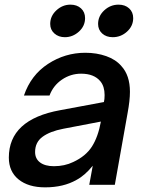

<svg xmlns="http://www.w3.org/2000/svg" viewBox="-20 -795 624 826"><path d="M18 -117Q18 -281 239 -321L427 -356Q430 -367 430 -386Q430 -423 412 -445Q385 -478 329 -478Q284 -478 246.5 -452.5Q209 -427 193 -384H83Q113 -472 186.5 -520Q260 -568 347 -568Q396 -568 437 -553.5Q478 -539 502 -511Q539 -471 539 -400Q539 -363 529 -309L474 0H364L379 -82Q345 -40 309 -21Q253 11 174 11Q102 11 60 -23Q18 -57 18 -117ZM295 -98Q349 -123 375.5 -164.5Q402 -206 414 -272L252 -241Q195 -230 163 -206.5Q131 -183 131 -141Q131 -112 152.5 -96Q174 -80 212 -80Q258 -80 295 -98ZM196 -692Q196 -726 222.5 -750.5Q249 -775 283 -775Q311 -775 328.5 -759Q346 -743 346 -717Q346 -683 319.5 -659Q293 -635 259 -635Q232 -635 214 -651Q196 -667 196 -692ZM402 -692Q402 -726 428.5 -750.5Q455 -775 490 -775Q518 -775 535.5 -759Q553 -743 553 -717Q553 -683 526.5 -659Q500 -635 465 -635Q437 -635 419.5 -651Q402 -667 402 -692Z"/></svg>

Font: Open Sauce One Medium Italic
Style: Regular
Weight: 500
Italic angle: -10°
Designer: Alfredo Marco Pradil
Foundry: Creative Sauce Fz LLC
Version: Version 1.477